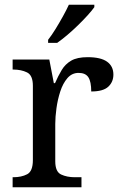

<svg xmlns="http://www.w3.org/2000/svg" viewBox="-20 -786 511 806"><path d="M33 0V-42H36Q70 -42 94 -54.5Q118 -67 118 -114V-426Q118 -470 93.5 -482Q69 -494 36 -494H33V-536H187L206 -437H211Q224 -467 239 -492Q254 -517 279 -531.5Q304 -546 348 -546Q403 -546 429.5 -527Q456 -508 456 -473Q456 -442 434.5 -422Q413 -402 363 -402Q363 -443 351 -461.5Q339 -480 310 -480Q282 -480 263 -458Q244 -436 233 -402Q222 -368 217 -331.5Q212 -295 212 -266V-109Q212 -65 236.5 -53.5Q261 -42 294 -42H322V0ZM182 -619Q197 -638 213 -664Q229 -690 244 -717Q259 -744 269 -766H376V-756Q367 -743 349 -723Q331 -703 308.5 -681Q286 -659 263 -639.5Q240 -620 220 -606H182Z"/></svg>

Font: Noto Serif NP Hmong
Style: Regular
Weight: 400
Designer: Dalton Maag Ltd
Foundry: Dalton Maag Ltd
Version: Version 1.001